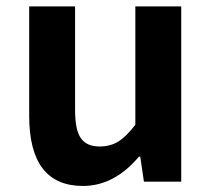

<svg xmlns="http://www.w3.org/2000/svg" viewBox="-20 -580 677 613"><path d="M245.1 13.7Q73.2 13.7 73.2 -210V-559.6H219.7V-228.5Q219.7 -165 238.3 -138.7Q256.8 -112.3 297.9 -112.3Q332 -112.3 357.4 -127.9Q382.8 -143.6 412.1 -181.6V-559.6H558.6V0H439.5L427.7 -80.1H423.8Q344.7 13.7 245.1 13.7Z"/></svg>

Font: Nasu
Style: Bold
Weight: 700
Designer: Ryoko NISHIZUKA (kana &amp; ideographs); Paul D. Hunt (Latin, Greek &amp; Cyrillic); Wenlong ZHANG (bopomofo); Sandoll C
Version: Version 2014.1215